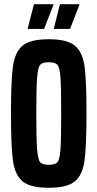

<svg xmlns="http://www.w3.org/2000/svg" viewBox="-20 -882 462 910"><path d="M32 -344Q32 -501 41.5 -568.5Q51 -636 87.5 -666Q124 -696 211 -696Q298 -696 334.5 -666Q371 -636 380.5 -568.5Q390 -501 390 -344Q390 -187 380.5 -119.5Q371 -52 334.5 -22Q298 8 211 8Q124 8 87.5 -22Q51 -52 41.5 -119.5Q32 -187 32 -344ZM270 -344Q270 -469 266.5 -516Q263 -563 252 -575Q241 -587 211 -587Q181 -587 170.5 -575Q160 -563 156 -515.5Q152 -468 152 -344Q152 -220 156 -172.5Q160 -125 170.5 -113Q181 -101 211 -101Q241 -101 252 -113Q263 -125 266.5 -172Q270 -219 270 -344ZM112 -750 141 -862H233V-858L189 -745H112ZM236 -750 264 -862H356V-858L312 -745H236Z"/></svg>

Font: Saira ExtraCondensed
Style: Bold
Weight: 700
Width: 2
Designer: Hector Gatti with collaboration of the Omnibus-Type team
Foundry: Omnibus-Type
Version: Version 0.072; ttfautohint (v1.8)